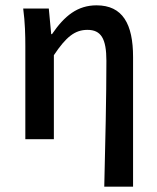

<svg xmlns="http://www.w3.org/2000/svg" viewBox="-20 -522 589 720"><path d="M379 -294C379 -164 375 21 371 178H479V-308C479 -432 440 -502 342 -502C271 -502 222 -463 175 -394H172L163 -490H67C74 -438 75 -388 75 -349V0H182V-315C228 -384 261 -410 308 -410C359 -410 379 -377 379 -294Z"/></svg>

Font: Cambridge Sans Medium
Style: Regular
Weight: 500
Version: Version 2.020;PS 002.020;hotconv 1.0.88;makeotf.lib2.5.64775